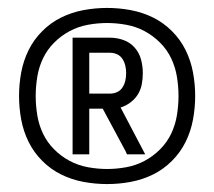

<svg xmlns="http://www.w3.org/2000/svg" viewBox="-20 -903 540 484"><path d="M163 -514V-808H257Q275 -808 291.5 -802Q308 -796 319.5 -783Q331 -770 335.5 -753Q340 -736 340 -719Q340 -705 337.5 -691Q335 -677 327.5 -665Q320 -653 308.5 -644.5Q297 -636 284 -632L346 -514H300L297 -521L239 -629H205V-514ZM205 -667H257Q267 -667 275.5 -671Q284 -675 289 -683Q294 -691 296 -700Q298 -709 298 -719Q298 -728 296 -737Q294 -746 289 -754Q284 -762 275.5 -766Q267 -770 257 -770H205ZM250 -439Q220 -439 190.5 -444.5Q161 -450 134.5 -463Q108 -476 86.5 -497.5Q65 -519 52 -545.5Q39 -572 33.5 -601.5Q28 -631 28 -661Q28 -691 33.5 -720.5Q39 -750 52 -776.5Q65 -803 86.5 -824.5Q108 -846 134.5 -859Q161 -872 190.5 -877.5Q220 -883 250 -883Q280 -883 309.5 -877.5Q339 -872 365.5 -859Q392 -846 413.5 -824.5Q435 -803 448 -776.5Q461 -750 466.5 -720.5Q472 -691 472 -661Q472 -631 466.5 -601.5Q461 -572 448 -545.5Q435 -519 413.5 -497.5Q392 -476 365.5 -463Q339 -450 309.5 -444.5Q280 -439 250 -439ZM250 -477Q274 -477 298.5 -481.5Q323 -486 344.5 -497.5Q366 -509 383.5 -526.5Q401 -544 411.5 -566Q422 -588 426 -612.5Q430 -637 430 -661Q430 -685 426 -709.5Q422 -734 411.5 -756Q401 -778 383.5 -795.5Q366 -813 344.5 -824.5Q323 -836 298.5 -840.5Q274 -845 250 -845Q226 -845 201.5 -840.5Q177 -836 155.5 -824.5Q134 -813 116.5 -795.5Q99 -778 88.5 -756Q78 -734 74 -709.5Q70 -685 70 -661Q70 -637 74 -612.5Q78 -588 88.5 -566Q99 -544 116.5 -526.5Q134 -509 155.5 -497.5Q177 -486 201.5 -481.5Q226 -477 250 -477Z"/></svg>

Font: Iosevka Custom Light
Style: Regular
Weight: 300
Monospace: yes
Designer: Belleve Invis
Foundry: Belleve Invis
Version: Version 27.3.5